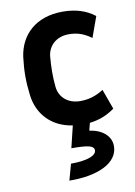

<svg xmlns="http://www.w3.org/2000/svg" viewBox="-87 -575 624 889"><g transform="rotate(-10 225.0 -131.0)"><path d="M187 181 166 257C297 259 397 216 397 135C397 88 358 54 297 45L306 10C348 5 387 -9 424 -36L390 -130C352 -106 318 -97 280 -97C220 -97 182 -135 178 -183C173 -234 174 -273 178 -323C182 -372 220 -411 280 -411C324 -411 354 -398 386 -375L421 -472C383 -502 334 -519 271 -519C143 -519 69 -445 55 -344C51 -311 49 -282 49 -254C49 -226 51 -197 55 -164C66 -76 125 -7 226 8L201 111C278 111 307 117 307 139C307 165 261 181 187 181Z"/></g></svg>

Font: Finlandica SemiBold
Style: Regular
Weight: 600
Designer: Niklas Ekholm, Juho Hiilivirta, Jaakko Suomalainen
Foundry: Helsinki Type Studio
Version: Version 2.000;Glyphs 3.2 (3202)